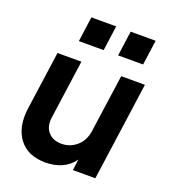

<svg xmlns="http://www.w3.org/2000/svg" viewBox="-143 -881 880 997"><g transform="rotate(20 297.0 -383.0)"><path d="M223 12Q124 12 76 -52.5Q28 -117 43 -224L88 -544H220L175 -222Q167 -170 193 -139Q219 -108 268 -108Q316 -108 352 -140Q388 -172 395 -225L440 -544H571L495 0H371L379 -61Q352 -23 311.5 -5.5Q271 12 223 12ZM171 -640 190 -778H327L308 -640ZM388 -640 407 -778H545L526 -640Z"/></g></svg>

Font: Plus Jakarta Sans
Style: Bold Italic
Weight: 700
Italic angle: -8°
Designer: Gumpita Rahayu
Foundry: Tokotype
Version: Version 2.071; ttfautohint (v1.8.4.7-5d5b);gftools[0.9.29]